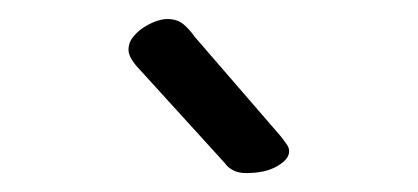

<svg xmlns="http://www.w3.org/2000/svg" viewBox="-20 -624 440 202"><path d="M123 -555.2Q115.2 -564.5 115.2 -571.8Q115.2 -579.1 119.9 -585Q124.5 -590.8 130.9 -595Q137.2 -599.1 144 -601.6Q150.9 -604 155.8 -604Q166.5 -604 173.1 -598.4Q179.7 -592.8 185.1 -585L275.9 -480Q278.8 -476.1 281.5 -472.4Q284.2 -468.8 284.2 -464.8Q284.2 -456.5 271.7 -449.2Q259.3 -441.9 238.8 -441.9Q230.5 -441.9 224.9 -445.1Q219.2 -448.2 216.8 -452.1Z"/></svg>

Font: Grand Hotel
Style: Regular
Weight: 400
Designer: Brian J. Bonislawsky & Jim Lyles for Astigmatic (AOETI)
Foundry: Astigmatic (AOETI)
Version: Version 001.000